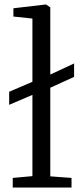

<svg xmlns="http://www.w3.org/2000/svg" viewBox="-20 -839 372 859"><path d="M37 0V-43L125 -51V-414.5L21 -370V-428.5L125 -473V-756L40 -765V-802L185 -819H186L205 -806V-505.5L311.5 -555V-495L205 -446.5V-50L300 -43V0Z"/></svg>

Font: Merriweather Light 18pt Light
Style: Regular
Weight: 300
Version: Version 2.100